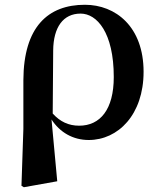

<svg xmlns="http://www.w3.org/2000/svg" viewBox="-20 -571 662 805"><path d="M203 -360C204 -457 245 -514 318 -514C386 -514 457 -435 457 -248C457 -112 400 -44 312 -44C267 -44 232 -61 201 -95ZM78 -31 70 208 80 214 220 189 196 -70C231 -16 286 16 352 16C475 16 582 -90 582 -270C582 -459 465 -551 336 -551C181 -551 79 -458 78 -235Z"/></svg>

Font: Noto Serif CJK JP
Style: Bold
Weight: 700
Designer: Ryoko NISHIZUKA 西塚涼子 (kana & ideographs); Frank Grießhammer (Latin, Greek & Cyrillic); Wenlong ZHANG 张文龙 (bopomofo); San
Foundry: Adobe Systems Incorporated
Version: Version 1.000;PS 1;hotconv 16.6.53;makeotf.lib2.5.65590